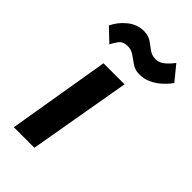

<svg xmlns="http://www.w3.org/2000/svg" viewBox="-211 -746 813 813"><g transform="rotate(45 195.5 -339.5)"><path d="M23 -589Q38 -623 71 -650.5Q104 -678 146 -678Q173 -677 191 -664.5Q209 -652 225.5 -639.5Q242 -627 267 -628Q287 -629 304.5 -644Q322 -659 337 -679L391 -613Q379 -595 358.5 -576Q338 -557 312.5 -545Q287 -533 258 -534Q234 -534 215.5 -547Q197 -560 179 -572.5Q161 -585 138 -584Q112 -583 99.5 -565Q87 -547 81 -534ZM120 -460H246L166 0H43Z"/></g></svg>

Font: Von Semi
Style: Italic
Weight: 600
Version: Version 4.000; ttfautohint (v1.8.4.7-5d5b)